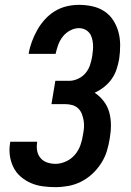

<svg xmlns="http://www.w3.org/2000/svg" viewBox="-20 -763 540 791"><path d="M208 8Q182 8 156 4.5Q130 1 107 -9Q84 -19 65 -35.5Q46 -52 35 -74.5Q24 -97 20.5 -123Q17 -149 22 -176V-179H133V-177Q130 -159 133 -142Q136 -125 147 -112Q158 -99 174.5 -93.5Q191 -88 209 -88Q230 -88 252 -98Q274 -108 289 -126Q304 -144 311.5 -165.5Q319 -187 322 -209Q325 -223 326 -238Q327 -253 324.5 -267Q322 -281 317 -294Q312 -307 302 -316.5Q292 -326 278 -330Q264 -334 249 -334H192L208 -430H265Q283 -430 301.5 -438.5Q320 -447 332.5 -462Q345 -477 351 -495.5Q357 -514 360 -532Q362 -545 363 -557.5Q364 -570 363 -582.5Q362 -595 358.5 -607Q355 -619 347.5 -628Q340 -637 329 -642Q318 -647 305 -647Q287 -647 269 -637.5Q251 -628 238.5 -612Q226 -596 219.5 -577.5Q213 -559 209 -541H98Q102 -566 111 -590.5Q120 -615 133 -638.5Q146 -662 164.5 -682.5Q183 -703 206 -717Q229 -731 254.5 -737Q280 -743 305 -743Q334 -743 361 -737Q388 -731 410 -716.5Q432 -702 446.5 -679.5Q461 -657 468 -631Q475 -605 475 -576.5Q475 -548 471 -520Q467 -498 460 -477Q453 -456 440 -437.5Q427 -419 408.5 -404.5Q390 -390 370 -381Q391 -367 407 -346.5Q423 -326 430 -300.5Q437 -275 437 -247.5Q437 -220 432 -192Q428 -166 420 -140Q412 -114 396.5 -90Q381 -66 360 -46.5Q339 -27 314 -14.5Q289 -2 262 3Q235 8 208 8Z"/></svg>

Font: Iosevka SS18
Style: Bold Italic
Weight: 700
Italic angle: -9°
Monospace: yes
Designer: Belleve Invis
Foundry: Belleve Invis
Version: Version 25.1.1; ttfautohint (v1.8.4)